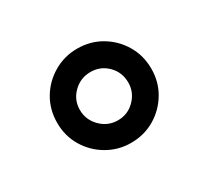

<svg xmlns="http://www.w3.org/2000/svg" viewBox="-71 -807 543 500"><g transform="rotate(-30 200.0 -557.5)"><path d="M200 -416Q162 -416 129.5 -435Q97 -454 78 -486Q59 -518 59 -557Q59 -597 78 -629Q97 -661 129.5 -680Q162 -699 200 -699Q240 -699 272 -680Q304 -661 323 -629Q342 -597 342 -557Q342 -518 323 -486Q304 -454 272 -435Q240 -416 200 -416ZM200 -484Q230 -484 251 -505.5Q272 -527 272 -556Q272 -587 251 -608Q230 -629 200 -629Q170 -629 148.5 -608Q127 -587 127 -557Q127 -527 148.5 -505.5Q170 -484 200 -484Z"/></g></svg>

Font: Archivo Condensed
Style: Bold
Weight: 700
Width: 3
Designer: Hector Gatti
Foundry: Omnibus-Type
Version: Version 2.001